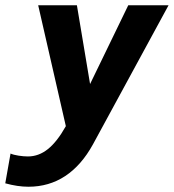

<svg xmlns="http://www.w3.org/2000/svg" viewBox="-91 -520 660 729"><path d="M549 -500 262 28Q218 108 156.5 148.5Q95 189 17 189Q-24 189 -71 176L-51 63Q-40 68 -20.5 71Q-1 74 15 74Q56 74 91 46Q126 18 159 -41L54 -500H201L251 -201L396 -500Z"/></svg>

Font: Sarabun ExtraBold
Style: Italic
Weight: 800
Italic angle: -10°
Designer: Suppakit Chalermlarp | Katatrad Co.,Ltd.
Foundry: Cadson Demak Co.,Ltd.
Version: Version 1.000; ttfautohint (v1.6)